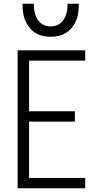

<svg xmlns="http://www.w3.org/2000/svg" viewBox="-20 -1003 540 1023"><path d="M74 0V-735H434V-680H135V-410H379V-355H135V-55H434V0ZM250 -807Q228 -807 206.5 -812Q185 -817 166.5 -829Q148 -841 134.5 -859Q121 -877 113 -897Q105 -917 102.5 -939Q100 -961 100 -983H160Q160 -969 161.5 -955Q163 -941 167.5 -927Q172 -913 179 -901Q186 -889 197 -880Q208 -871 222 -866.5Q236 -862 250 -862Q264 -862 278 -866.5Q292 -871 303 -880Q314 -889 321 -901Q328 -913 332.5 -927Q337 -941 338.5 -955Q340 -969 340 -983H400Q400 -961 397.5 -939Q395 -917 387 -897Q379 -877 365.5 -859Q352 -841 333.5 -829Q315 -817 293.5 -812Q272 -807 250 -807Z"/></svg>

Font: Iosevka Term Light
Style: Regular
Weight: 300
Monospace: yes
Designer: Belleve Invis
Foundry: Belleve Invis
Version: Version 9.0.1; ttfautohint (v1.8.3)